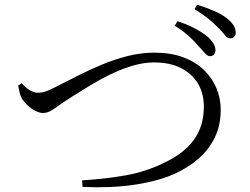

<svg xmlns="http://www.w3.org/2000/svg" viewBox="-20 -814 1040 800"><path d="M856.8 -580Q844.4 -579.2 833.3 -592.9Q822.2 -606.6 805.7 -623.4Q789.7 -642.7 766.1 -664.1Q742.5 -685.5 707.6 -707L719.9 -725.3Q757.9 -713.4 787.7 -697.8Q817.5 -682.2 837.7 -667.2Q876.3 -635.5 877.5 -607.8Q878.5 -595.6 872.8 -588.2Q867.2 -580.8 856.8 -580ZM321.9 -62.4Q421.7 -68.7 504.8 -83.6Q587.8 -98.4 663.4 -135.4Q747.7 -175.3 788.5 -232.3Q829.4 -289.2 829.4 -369.3Q829.4 -425.4 804.2 -466.8Q779 -508.2 732.7 -531.1Q686.4 -553.9 622.4 -553.9Q586.1 -553.9 548.5 -544.4Q510.8 -534.8 474.1 -519.4Q437.3 -504 403.7 -485.6Q370.1 -467.3 341.5 -449.4Q312.8 -431.4 290.1 -417.6Q235 -382.7 208.7 -362.9Q182.4 -343.1 160 -343.1Q144.9 -343.1 127.2 -352.3Q109.5 -361.4 94.9 -375.2Q80.3 -388.9 72.1 -401.3Q65.1 -413.8 61.8 -428.1Q58.6 -442.4 55.6 -457.2L70.4 -467Q86.3 -449.1 103.9 -438.3Q121.5 -427.6 137.2 -427.6Q147.2 -427.6 157.2 -429.4Q167.3 -431.2 183.4 -438.1Q199.5 -445.1 225.5 -458.6Q261.1 -477 306.6 -499.8Q352.1 -522.7 404.2 -544.5Q456.4 -566.4 511.7 -580.5Q567.1 -594.6 623.2 -594.6Q691.4 -594.6 743.2 -575.4Q794.9 -556.1 829.6 -522.5Q864.3 -488.8 882 -446.4Q899.6 -403.9 899.6 -357.4Q899.6 -292.6 875.6 -242.5Q851.6 -192.4 809.5 -155.1Q767.5 -117.8 712.7 -92.2Q679.8 -76.6 636.7 -64.5Q593.6 -52.4 543.6 -44.8Q493.5 -37.2 438.2 -34.8Q382.8 -32.5 324.1 -35.1ZM938.9 -654.4Q927.8 -653.6 917.2 -667.5Q906.6 -681.4 888.7 -699Q870.9 -717.6 848.1 -736.1Q825.3 -754.6 790.6 -775.9L801.1 -794.2Q840.4 -782.3 871 -768.8Q901.6 -755.4 921.5 -740.8Q940.9 -726 951 -711.6Q961.1 -697.2 962.1 -681Q963.1 -669.5 956.7 -661.9Q950.4 -654.4 938.9 -654.4Z"/></svg>

Font: Noto Serif KR ExtraLight
Style: Regular
Weight: 200
Designer: Ryoko NISHIZUKA 西塚涼子 (kana & ideographs); Frank Grießhammer (Latin, Greek & Cyrillic); Wenlong ZHANG 张文龙 (bopomofo); San
Foundry: Adobe
Version: Version 2.002-H1;hotconv 1.1.0;makeotfexe 2.6.0